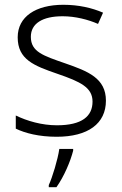

<svg xmlns="http://www.w3.org/2000/svg" viewBox="-20 -562 509 803"><path d="M423 -141C423 -235 348 -264 253 -297C161 -329 109 -345 109 -408C109 -464 158 -494 242 -494C295 -494 349 -480 390 -462L411 -509C365 -529 309 -542 245 -542C129 -542 54 -492 54 -406C54 -313 122 -287 221 -253C317 -220 367 -196 367 -137C367 -76 323 -38 218 -38C155 -38 93 -56 46 -79V-24C85 -5 143 10 217 10C348 10 423 -45 423 -141ZM286 68V61H228C222 104 199 180 184 212V221H216C248 176 275 112 286 68Z"/></svg>

Font: Noto Sans Gujarati UI Light
Style: Regular
Weight: 300
Designer: Jelle Bosma - Monotype Design Team, Universal Thirst
Foundry: Monotype Imaging Inc.
Version: Version 2.106